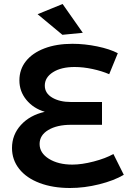

<svg xmlns="http://www.w3.org/2000/svg" viewBox="-20 -930 647 960"><path d="M293 -910 394 -766 292 -756 168 -859ZM178 -210Q178 -165 224.5 -136Q271 -107 342 -107Q389 -107 448.5 -122.5Q508 -138 547 -160L599 -56Q550 -27 476 -8.5Q402 10 330 10Q244 10 178 -15Q112 -40 76 -85.5Q40 -131 40 -190Q40 -256 84.5 -305Q129 -354 204 -371Q147 -388 112 -430.5Q77 -473 77 -528Q77 -583 109.5 -624Q142 -665 202 -688Q262 -711 342 -711Q403 -711 466 -698Q529 -685 569 -664L526 -559Q489 -575 442.5 -585Q396 -595 353 -595Q286 -595 245 -569Q204 -543 204 -502Q204 -464 241 -442Q278 -420 335 -420H490V-306H335Q265 -306 221.5 -280Q178 -254 178 -210Z"/></svg>

Font: TypoPRO Montserrat Alternates
Style: Regular
Weight: 500
Designer: Julieta Ulanovsky
Foundry: Julieta Ulanovsky
Version: Version 6.001